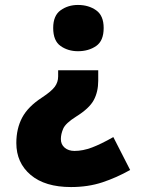

<svg xmlns="http://www.w3.org/2000/svg" viewBox="-20 -561 640 776"><path d="M295 -541Q338 -541 368.5 -519.5Q399 -498 399 -448Q399 -396 368.5 -375Q338 -354 295 -354Q255 -354 225 -375Q195 -396 195 -448Q195 -498 225 -519.5Q255 -541 295 -541ZM377 -235Q377 -190 359 -156.5Q341 -123 288 -90Q245 -63 235.5 -41Q226 -19 226 1Q226 23 241.5 36Q257 49 281 49Q315 49 352 35Q389 21 438 -7L506 126Q451 157 393.5 176Q336 195 267 195Q162 195 104 146Q46 97 46 17Q46 -41 69.5 -85.5Q93 -130 150 -167Q188 -192 201.5 -210.5Q215 -229 215 -252V-277H377Z"/></svg>

Font: Noto Sans Mono Black
Style: Regular
Weight: 900
Designer: Monotype Design Team
Foundry: Monotype Imaging Inc.
Version: Version 2.014